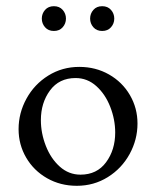

<svg xmlns="http://www.w3.org/2000/svg" viewBox="-20 -588 504 620"><path d="M224 -336Q171 -336 141.5 -296Q112 -256 112 -200Q112 -158 128 -117Q144 -76 173 -50Q202 -24 240 -24Q293 -24 322.5 -64Q352 -104 352 -160Q352 -202 336 -243Q320 -284 291 -310Q262 -336 224 -336ZM236 -372Q289 -372 332 -347.5Q375 -323 399.5 -281Q424 -239 424 -189Q424 -137 398.5 -90.5Q373 -44 328 -16Q283 12 228 12Q175 12 132 -12.5Q89 -37 64.5 -79Q40 -121 40 -171Q40 -223 65.5 -269.5Q91 -316 136 -344Q181 -372 236 -372ZM115 -528Q115 -544 125.5 -556Q136 -568 154 -568Q172 -568 182.5 -556Q193 -544 193 -528Q193 -512 182.5 -500Q172 -488 154 -488Q136 -488 125.5 -500Q115 -512 115 -528ZM271 -528Q271 -544 281.5 -556Q292 -568 310 -568Q328 -568 338.5 -556Q349 -544 349 -528Q349 -512 338.5 -500Q328 -488 310 -488Q292 -488 281.5 -500Q271 -512 271 -528Z"/></svg>

Font: BellefairVN
Style: Regular
Weight: 400
Designer: Nick Shinn, Liron Lavi Turkenic
Foundry: Shinntype
Version: Version 1.003